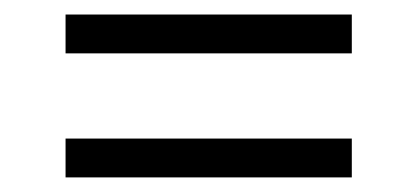

<svg xmlns="http://www.w3.org/2000/svg" viewBox="-20 -328 572 263"><path d="M461.9 -85H69.8V-138.2H461.9ZM461.9 -254.9H69.8V-308.1H461.9Z"/></svg>

Font: Arapey-Regular
Style: Regular
Weight: 400
Designer: Eduardo Rodriguez Tunni
Foundry: Eduardo Rodriguez Tunni
Version: Version 1.002